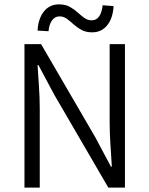

<svg xmlns="http://www.w3.org/2000/svg" viewBox="-20 -859 684 879"><path d="M92 0V-657H168L416 -231L488 -96H492Q489 -146 485.5 -198Q482 -250 482 -301V-657H552V0H476L228 -426L156 -561H152Q155 -511 158.5 -461Q162 -411 162 -360V0ZM402 -711Q373 -711 353 -722Q333 -733 317 -747.5Q301 -762 286 -773Q271 -784 252 -784Q232 -784 218.5 -766Q205 -748 202 -716L152 -719Q155 -774 181 -806.5Q207 -839 250 -839Q279 -839 299 -828Q319 -817 335 -802.5Q351 -788 366 -777Q381 -766 400 -766Q442 -766 450 -835L500 -831Q497 -776 471 -743.5Q445 -711 402 -711Z"/></svg>

Font: Assistant
Style: Regular
Weight: 400
Designer: Hebrew By Ben Nathan, Latin by Paul Hunt
Version: Version 3.000